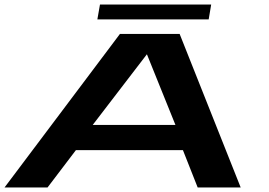

<svg xmlns="http://www.w3.org/2000/svg" viewBox="-20 -826 1186 846"><path d="M0 0 508.5 -676.5H771.5L1040.5 0H851L786 -164.5H314.5L189.5 0ZM388.5 -275.5H753L627.5 -586.5H627ZM409 -740.5 420.5 -806H910.5L899.5 -740.5Z"/></svg>

Font: Anybody UltraExpanded SemiBold
Style: Italic
Weight: 600
Width: 9
Italic angle: -10°
Designer: Tyler Finck
Foundry: Etcetera Type Company
Version: Version 1.010; ttfautohint (v1.8.3) -l 8 -r 50 -G 200 -x 14 